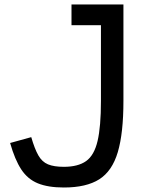

<svg xmlns="http://www.w3.org/2000/svg" viewBox="-20 -820 640 854"><path d="M264 14Q194 14 148.5 -4.5Q103 -23 74.5 -66.5Q46 -110 25 -184L119 -210Q134 -158 150.5 -129Q167 -100 193.5 -89Q220 -78 264 -78Q327 -78 363 -103.5Q399 -129 414 -193Q429 -257 429 -371V-708H298V-800H529V-371Q529 -228 504 -143.5Q479 -59 421.5 -22.5Q364 14 264 14Z"/></svg>

Font: Victor Mono Thin
Style: Regular
Weight: 100
Monospace: yes
Designer: Rune Bjørnerås
Version: Version 1.561;gftools[0.9.30]